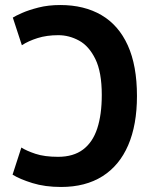

<svg xmlns="http://www.w3.org/2000/svg" viewBox="-20 -729 600 764"><path d="M223 15Q159 15 109 -0.5Q59 -16 30 -34L65 -142Q85 -129 121 -117Q157 -105 211 -105Q272 -105 310.5 -134Q349 -163 367 -218Q385 -273 385 -351Q385 -442 359.5 -494Q334 -546 294.5 -567.5Q255 -589 212 -589Q166 -589 129.5 -577.5Q93 -566 67 -549L31 -659Q42 -666 68 -677.5Q94 -689 133 -699Q172 -709 220 -709Q315 -709 383.5 -669Q452 -629 488.5 -548.5Q525 -468 525 -347Q525 -232 490 -151Q455 -70 387.5 -27.5Q320 15 223 15Z"/></svg>

Font: Ubuntu Sans Mono
Style: Regular
Weight: 400
Monospace: yes
Designer: Dalton Maag Ltd
Foundry: Dalton Maag Ltd
Version: Version 1.006